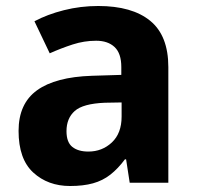

<svg xmlns="http://www.w3.org/2000/svg" viewBox="-20 -610 657 641"><path d="M214 11Q140 11 91 -34Q42 -79 42 -173Q42 -264 103.5 -308.5Q165 -353 287 -357L385 -360V-386Q385 -432 362.5 -453Q340 -474 301 -474Q261 -474 222.5 -461.5Q184 -449 146 -432L95 -539Q138 -562 193.5 -576Q249 -590 308 -590Q421 -590 481.5 -540.5Q542 -491 542 -386V0H413L401 -78H397Q374 -47 348.5 -27Q323 -7 290.5 2Q258 11 214 11ZM275 -104Q321 -104 353.5 -134.5Q386 -165 386 -221V-268L330 -267Q257 -264 229.5 -239.5Q202 -215 202 -172Q202 -135 221.5 -119.5Q241 -104 275 -104Z"/></svg>

Font: Menbere
Style: Regular
Weight: 400
Designer: Aleme Tadesse
Foundry: Sorkin Type Co
Version: Version 1.000